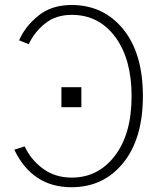

<svg xmlns="http://www.w3.org/2000/svg" viewBox="-20 -743 652 780"><path d="M229.5 -307.6V-388.7H310.5V-307.6ZM38.1 -134.8 80.1 -148.4Q105.5 -93.8 154.8 -57.6Q204.1 -21.5 271.5 -21.5Q378.9 -21.5 446.8 -110.4Q514.6 -199.2 514.6 -352.5Q514.6 -502.9 448.2 -592.8Q381.8 -682.6 271.5 -682.6Q207 -682.6 163.6 -647.9Q120.1 -613.3 96.7 -563.5L57.6 -579.1Q82 -635.7 135.7 -679.2Q189.5 -722.7 270.5 -722.7Q400.4 -722.7 480.5 -624.5Q560.5 -526.4 560.5 -352.5Q560.5 -179.7 480.5 -81.1Q400.4 17.6 270.5 17.6Q111.3 17.6 38.1 -134.8Z"/></svg>

Font: Gothic A1 ExtraLight
Style: Regular
Weight: 275
Designer: HanYang I&C Co.,Ltd.
Foundry: HanYang I&C Co.,Ltd.
Version: Version 2.50